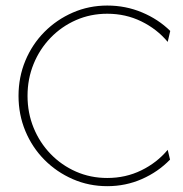

<svg xmlns="http://www.w3.org/2000/svg" viewBox="-20 -653 651 682"><path d="M361.1 8.3Q295.8 8.3 238.5 -16.7Q181.2 -41.7 137.8 -85.4Q94.4 -129.2 70.1 -187.5Q45.8 -245.8 45.8 -312.5Q45.8 -379.2 70.1 -437.5Q94.4 -495.8 137.8 -539.6Q181.2 -583.3 238.5 -608.3Q295.8 -633.3 361.1 -633.3Q426.4 -633.3 484.4 -609Q542.4 -584.7 584.7 -543.1L575.7 -504.2Q537.5 -550 481.9 -577.1Q426.4 -604.2 361.1 -604.2Q301.4 -604.2 250 -581.6Q198.6 -559 159.7 -518.8Q120.8 -478.5 99.3 -425.7Q77.8 -372.9 77.8 -312.5Q77.8 -252.1 99.3 -199.3Q120.8 -146.5 159.7 -106.2Q198.6 -66 250 -43.4Q301.4 -20.8 361.1 -20.8Q426.4 -20.8 481.9 -47.9Q537.5 -75 575.7 -120.8L584 -86.1Q541.7 -42.4 484 -17Q426.4 8.3 361.1 8.3Z"/></svg>

Font: Afacad Flux Thin
Style: Regular
Weight: 250
Designer: Kristian Moeller
Foundry: Dicotype
Version: Version 1.100